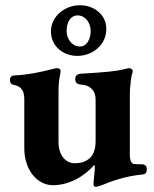

<svg xmlns="http://www.w3.org/2000/svg" viewBox="-20 -694 591 735"><path d="M276 -480C333 -480 387 -521 387 -583C387 -639 339 -674 286 -674C229 -674 175 -632 175 -574C175 -516 223 -480 276 -480ZM286 -516C256 -516 235 -544 235 -576C235 -607 249 -635 277 -635C306 -635 327 -608 327 -575C327 -545 313 -516 286 -516ZM346 21C354 21 363 17 372 14C408 -1 461 -20 525 -26C539 -27 542 -35 542 -47C542 -58 535 -65 523 -65L495 -66C486 -66 477 -73 477 -104V-336C477 -353 482 -398 484 -406C486 -412 488 -417 488 -421C488 -429 482 -433 473 -433C470 -433 464 -431 460 -430C422 -421 392 -418 292 -412C279 -412 268 -406 268 -392C268 -376 277 -371 292 -370C323 -368 346 -349 346 -314V-153C346 -118 334 -98 326 -91C308 -73 286 -69 265 -69C230 -70 204 -101 204 -150V-342C204 -372 206 -388 212 -419C213 -429 207 -433 199 -433C192 -433 185 -430 178 -429C131 -417 89 -408 33 -405C23 -404 18 -397 18 -388C18 -376 25 -370 33 -369C64 -363 73 -344 73 -313V-126C73 -45 121 15 183 15C245 15 305 -20 341 -63C342 -62 343 -57 343 -52C343 -37 338 -4 338 11C338 18 341 21 346 21Z"/></svg>

Font: EB Garamond
Style: Bold
Weight: 700
Designer: Georg Duffner and Octavio Pardo
Foundry: Georg Duffner
Version: Version 1.000;PS 001.000;hotconv 1.0.88;makeotf.lib2.5.64775